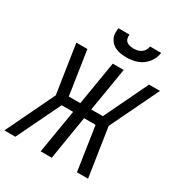

<svg xmlns="http://www.w3.org/2000/svg" viewBox="-215 -1108 1188 1260"><g transform="rotate(30 378.5 -477.5)"><path d="M2 0 179 -368 123 -735H207L257 -404H344L399 -735H482L427 -404H515L674 -735H757L580 -368L636 0H552L502 -331H415L361 0H277L332 -331H245L85 0ZM454 -815Q434 -815 414 -818Q394 -821 376.5 -828Q359 -835 345 -848Q331 -861 322.5 -878Q314 -895 313 -915Q312 -935 315 -955H399Q397 -941 400 -927Q403 -913 413.5 -904Q424 -895 438 -892Q452 -889 466 -889Q481 -889 496 -892Q511 -895 524 -904Q537 -913 545 -926.5Q553 -940 555 -955H639Q636 -934 628 -914.5Q620 -895 606 -878Q592 -861 574 -848Q556 -835 536 -828Q516 -821 495 -818Q474 -815 454 -815Z"/></g></svg>

Font: Zed Sans Extended
Style: Italic
Weight: 400
Width: 7
Italic angle: -9°
Designer: Belleve Invis
Foundry: Belleve Invis
Version: Version 1.0.0; ttfautohint (v1.8.4)